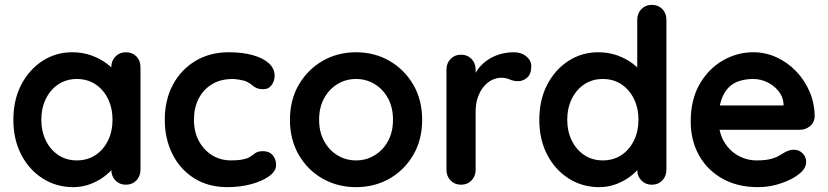

<svg xmlns="http://www.w3.org/2000/svg" viewBox="-20 -760 3407 790"><path d="M498 -545Q524 -545 541 -528Q558 -511 558 -484V-61Q558 -35 541 -17.5Q524 0 498 0Q472 0 455 -17.5Q438 -35 438 -61V-110L460 -101Q460 -88 446 -69.5Q432 -51 408 -33Q384 -15 351.5 -2.5Q319 10 281 10Q212 10 156 -25.5Q100 -61 67.5 -123.5Q35 -186 35 -267Q35 -349 67.5 -411.5Q100 -474 155 -509.5Q210 -545 277 -545Q320 -545 356 -532Q392 -519 418.5 -499Q445 -479 459.5 -458.5Q474 -438 474 -424L438 -411V-484Q438 -510 455 -527.5Q472 -545 498 -545ZM296 -100Q340 -100 373 -122Q406 -144 424.5 -182Q443 -220 443 -267Q443 -315 424.5 -353Q406 -391 373 -413Q340 -435 296 -435Q253 -435 220 -413Q187 -391 168.5 -353Q150 -315 150 -267Q150 -220 168.5 -182Q187 -144 220 -122Q253 -100 296 -100Z M921 -545Q978 -545 1020.5 -533Q1063 -521 1086.5 -499.5Q1110 -478 1110 -448Q1110 -428 1098 -410.5Q1086 -393 1063 -393Q1047 -393 1036.5 -397.5Q1026 -402 1018 -409Q1010 -416 999 -422Q989 -428 968.5 -431.5Q948 -435 938 -435Q887 -435 851.5 -413Q816 -391 797 -353.5Q778 -316 778 -267Q778 -219 797.5 -181.5Q817 -144 851.5 -122Q886 -100 931 -100Q956 -100 974 -103Q992 -106 1004 -112Q1018 -120 1029 -129Q1040 -138 1062 -138Q1088 -138 1102 -121.5Q1116 -105 1116 -81Q1116 -56 1088 -35.5Q1060 -15 1014.5 -2.5Q969 10 916 10Q837 10 779 -26.5Q721 -63 689.5 -126Q658 -189 658 -267Q658 -349 691.5 -411.5Q725 -474 784.5 -509.5Q844 -545 921 -545Z M1717 -267Q1717 -185 1680.5 -122.5Q1644 -60 1582.5 -25Q1521 10 1445 10Q1369 10 1307.5 -25Q1246 -60 1209.5 -122.5Q1173 -185 1173 -267Q1173 -349 1209.5 -411.5Q1246 -474 1307.5 -509.5Q1369 -545 1445 -545Q1521 -545 1582.5 -509.5Q1644 -474 1680.5 -411.5Q1717 -349 1717 -267ZM1597 -267Q1597 -318 1576.5 -355.5Q1556 -393 1521.5 -414Q1487 -435 1445 -435Q1403 -435 1368.5 -414Q1334 -393 1313.5 -355.5Q1293 -318 1293 -267Q1293 -217 1313.5 -179.5Q1334 -142 1368.5 -121Q1403 -100 1445 -100Q1487 -100 1521.5 -121Q1556 -142 1576.5 -179.5Q1597 -217 1597 -267Z M1877 0Q1851 0 1834 -17.5Q1817 -35 1817 -61V-474Q1817 -500 1834 -517.5Q1851 -535 1877 -535Q1903 -535 1920 -517.5Q1937 -500 1937 -474V-380L1930 -447Q1941 -471 1958.5 -489.5Q1976 -508 1998 -520.5Q2020 -533 2045 -539Q2070 -545 2095 -545Q2125 -545 2145.5 -528Q2166 -511 2166 -488Q2166 -455 2149 -440.5Q2132 -426 2112 -426Q2093 -426 2077.5 -433Q2062 -440 2042 -440Q2024 -440 2005.5 -431.5Q1987 -423 1971.5 -405Q1956 -387 1946.5 -360.5Q1937 -334 1937 -298V-61Q1937 -35 1920 -17.5Q1903 0 1877 0Z M2662 -740Q2688 -740 2705 -723Q2722 -706 2722 -679V-61Q2722 -35 2705 -17.5Q2688 0 2662 0Q2636 0 2619 -17.5Q2602 -35 2602 -61V-110L2624 -101Q2624 -88 2610 -69.5Q2596 -51 2572 -33Q2548 -15 2515.5 -2.5Q2483 10 2445 10Q2376 10 2320 -25.5Q2264 -61 2231.5 -123.5Q2199 -186 2199 -267Q2199 -349 2231.5 -411.5Q2264 -474 2319 -509.5Q2374 -545 2441 -545Q2484 -545 2520 -532Q2556 -519 2582.5 -499Q2609 -479 2623.5 -458.5Q2638 -438 2638 -424L2602 -411V-679Q2602 -705 2619 -722.5Q2636 -740 2662 -740ZM2460 -100Q2504 -100 2537 -122Q2570 -144 2588.5 -182Q2607 -220 2607 -267Q2607 -315 2588.5 -353Q2570 -391 2537 -413Q2504 -435 2460 -435Q2417 -435 2384 -413Q2351 -391 2332.5 -353Q2314 -315 2314 -267Q2314 -220 2332.5 -182Q2351 -144 2384 -122Q2417 -100 2460 -100Z M3099 10Q3014 10 2951.5 -25.5Q2889 -61 2855.5 -122Q2822 -183 2822 -260Q2822 -350 2858.5 -413.5Q2895 -477 2954 -511Q3013 -545 3079 -545Q3130 -545 3175.5 -524Q3221 -503 3256 -466.5Q3291 -430 3311.5 -382Q3332 -334 3332 -280Q3331 -256 3313 -241Q3295 -226 3271 -226H2889L2859 -326H3226L3204 -306V-333Q3202 -362 3183.5 -385Q3165 -408 3137.5 -421.5Q3110 -435 3079 -435Q3049 -435 3023 -427Q2997 -419 2978 -400Q2959 -381 2948 -349Q2937 -317 2937 -268Q2937 -214 2959.5 -176.5Q2982 -139 3017.5 -119.5Q3053 -100 3093 -100Q3130 -100 3152 -106Q3174 -112 3187.5 -120.5Q3201 -129 3212 -135Q3230 -144 3246 -144Q3268 -144 3282.5 -129Q3297 -114 3297 -94Q3297 -67 3269 -45Q3243 -23 3196 -6.5Q3149 10 3099 10Z"/></svg>

Font: Quicksand Light
Style: Bold
Weight: 700
Version: Version 3.004